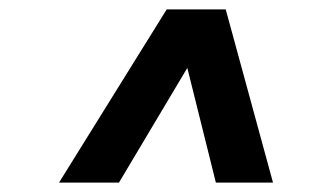

<svg xmlns="http://www.w3.org/2000/svg" viewBox="-20 -707 689 410"><path d="M106 -317 336 -687H462L563 -317H441L380 -562L234 -317Z"/></svg>

Font: Archivo SemiBold ExtraBold
Style: Italic
Weight: 800
Italic angle: -10°
Version: Version 2.001